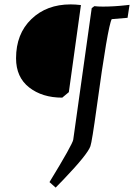

<svg xmlns="http://www.w3.org/2000/svg" viewBox="-20 -735 609 873"><path d="M301 -715Q322 -715 348 -712L293 -316L263 -291Q172 -291 112.5 -337.5Q53 -384 53 -470Q53 -581 122.5 -648Q192 -715 301 -715ZM409 -707Q425 -705 448 -705Q497 -705 551 -711L569 -713L560 -654L488 -648Q470 -615 420 -249Q398 -89 391 -70Q378 -33 270 80L233 118L205 93Q310 -79 313 -100L397 -698Z"/></svg>

Font: Andada SC
Style: Italic
Weight: 400
Italic angle: -8.29999°
Designer: Carolina Giovagnoli
Foundry: Carolina Giovagnoli
Version: Version 1.003